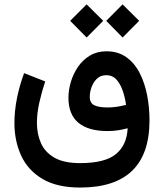

<svg xmlns="http://www.w3.org/2000/svg" viewBox="-20 -635 743 871"><path d="M536.1 -615.2 611.3 -540.5 536.1 -464.8 461.9 -540.5ZM373 -615.2 448.2 -540.5 373 -464.8 298.3 -540.5ZM343.3 215.8Q238.3 215.8 172.4 176.5Q106.4 137.2 75.9 70.6Q45.4 3.9 45.4 -77.1Q45.4 -131.3 56.9 -189.2Q68.4 -247.1 89.4 -303.2L185.1 -265.6Q169.4 -218.3 158.4 -169.9Q147.5 -121.6 147.5 -77.6Q147.5 -27.8 165.5 13.7Q183.6 55.2 226.6 80.1Q269.5 105 343.3 105Q456.1 105 505.9 64Q555.7 22.9 559.1 -53.2Q537.6 -47.4 515.4 -43.9Q493.2 -40.5 467.3 -40.5Q381.3 -40.5 335.9 -77.9Q290.5 -115.2 290.5 -191.9Q290.5 -227.5 301.8 -264.6Q313 -301.8 334.7 -333Q356.4 -364.3 388.7 -383.3Q420.9 -402.3 462.9 -402.3Q515.6 -402.3 553 -375.7Q590.3 -349.1 613.5 -304Q636.7 -258.8 647.5 -202.9Q658.2 -147 658.2 -88.9Q658.2 215.8 343.3 215.8ZM467.3 -147.5Q488.8 -147.5 509.8 -150.6Q530.8 -153.8 551.8 -159.2Q547.9 -189 537.8 -220.2Q527.8 -251.5 509.5 -272.7Q491.2 -293.9 461.9 -293.9Q436.5 -293.9 419.9 -278.1Q403.3 -262.2 395.3 -239.5Q387.2 -216.8 387.2 -196.3Q387.2 -166.5 408.9 -157Q430.7 -147.5 467.3 -147.5Z"/></svg>

Font: Vazirmatn FD NL Medium
Style: Regular
Weight: 500
Designer: Saber Rastikerdar
Foundry: Saber Rastikerdar
Version: Version 33.003